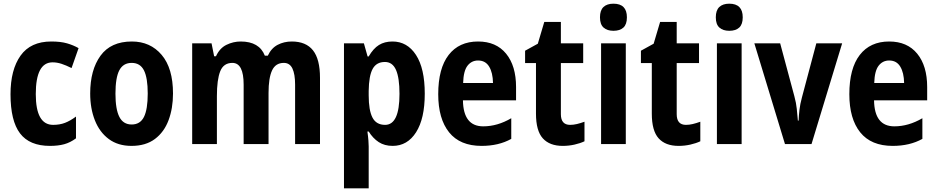

<svg xmlns="http://www.w3.org/2000/svg" viewBox="-20 -781 5081 1041"><path d="M251 10Q140 10 88.5 -58Q37 -126 37 -270Q37 -403 91.5 -479.5Q146 -556 258 -556Q309 -556 343.5 -546Q378 -536 406 -520L368 -412Q338 -427 313.5 -435Q289 -443 265 -443Q174 -443 174 -271Q174 -104 268 -104Q304 -104 332.5 -115Q361 -126 392 -149V-31Q361 -8 328 1Q295 10 251 10Z M918 -274Q918 -194 894 -129.5Q870 -65 820 -27.5Q770 10 693 10Q620 10 570 -27Q520 -64 494.5 -128.5Q469 -193 469 -274Q469 -402 525 -479Q581 -556 695 -556Q795 -556 856.5 -483.5Q918 -411 918 -274ZM606 -273Q606 -189 627 -147.5Q648 -106 694 -106Q740 -106 760.5 -147Q781 -188 781 -274Q781 -359 760.5 -399.5Q740 -440 694 -440Q648 -440 627 -400Q606 -360 606 -273Z M1562 -556Q1639 -556 1677 -508Q1715 -460 1715 -359V0H1580V-322Q1580 -379 1565.5 -409.5Q1551 -440 1519 -440Q1474 -440 1455 -399Q1436 -358 1436 -277V0H1301V-322Q1301 -440 1240 -440Q1192 -440 1174 -394.5Q1156 -349 1156 -260V0H1022V-546H1127L1141 -476H1151Q1171 -520 1208 -538Q1245 -556 1285 -556Q1386 -556 1416 -479H1432Q1451 -520 1485.5 -538Q1520 -556 1562 -556Z M2108 -556Q2188 -556 2235.5 -483Q2283 -410 2283 -273Q2283 -138 2236 -64Q2189 10 2109 10Q2065 10 2033.5 -10.5Q2002 -31 1979 -68H1972Q1976 -40 1977.5 -19.5Q1979 1 1979 13V240H1845V-546H1953L1973 -475H1979Q2004 -518 2034.5 -537Q2065 -556 2108 -556ZM2067 -445Q2021 -445 2000.5 -407.5Q1980 -370 1979 -288V-264Q1979 -183 1999.5 -143.5Q2020 -104 2068 -104Q2146 -104 2146 -272Q2146 -359 2127 -402Q2108 -445 2067 -445Z M2572 -556Q2670 -556 2724 -490Q2778 -424 2778 -309V-237H2490Q2492 -96 2600 -96Q2677 -96 2752 -140V-28Q2684 10 2591 10Q2474 10 2415 -63.5Q2356 -137 2356 -270Q2356 -410 2412.5 -483Q2469 -556 2572 -556ZM2572 -453Q2537 -453 2515 -425Q2493 -397 2491 -331H2653Q2652 -387 2632 -420Q2612 -453 2572 -453Z M3071 -104Q3089 -104 3108 -108.5Q3127 -113 3149 -121V-15Q3126 -4 3095 3Q3064 10 3031 10Q2960 10 2923 -31Q2886 -72 2886 -165V-439H2827V-506L2896 -544L2931 -662H3021V-546H3142V-439H3021V-162Q3021 -104 3071 -104Z M3306 -761Q3379 -761 3379 -687Q3379 -649 3360 -631.5Q3341 -614 3306 -614Q3272 -614 3252.5 -631.5Q3233 -649 3233 -687Q3233 -725 3252 -743Q3271 -761 3306 -761ZM3373 -546V0H3239V-546Z M3699 -104Q3717 -104 3736 -108.5Q3755 -113 3777 -121V-15Q3754 -4 3723 3Q3692 10 3659 10Q3588 10 3551 -31Q3514 -72 3514 -165V-439H3455V-506L3524 -544L3559 -662H3649V-546H3770V-439H3649V-162Q3649 -104 3699 -104Z M3934 -761Q4007 -761 4007 -687Q4007 -649 3988 -631.5Q3969 -614 3934 -614Q3900 -614 3880.5 -631.5Q3861 -649 3861 -687Q3861 -725 3880 -743Q3899 -761 3934 -761ZM4001 -546V0H3867V-546Z M4236 0 4070 -546H4210L4287 -259Q4297 -222 4300 -191Q4303 -160 4306 -127H4310Q4311 -154 4314.5 -185Q4318 -216 4328 -253L4406 -546H4546L4380 0Z M4801 -556Q4899 -556 4953 -490Q5007 -424 5007 -309V-237H4719Q4721 -96 4829 -96Q4906 -96 4981 -140V-28Q4913 10 4820 10Q4703 10 4644 -63.5Q4585 -137 4585 -270Q4585 -410 4641.5 -483Q4698 -556 4801 -556ZM4801 -453Q4766 -453 4744 -425Q4722 -397 4720 -331H4882Q4881 -387 4861 -420Q4841 -453 4801 -453Z"/></svg>

Font: Noto Sans Gurmukhi UI Condensed
Style: Bold
Weight: 700
Width: 3
Designer: Jelle Bosma - Monotype Design Team
Foundry: Monotype Imaging Inc.
Version: Version 2.004; ttfautohint (v1.8.4.7-5d5b)